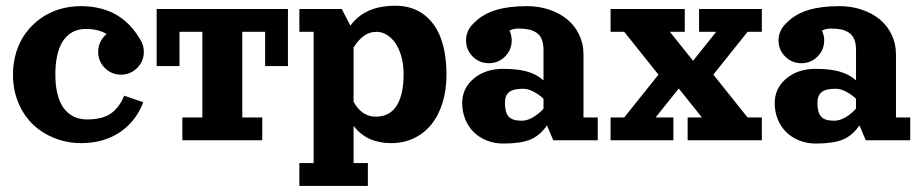

<svg xmlns="http://www.w3.org/2000/svg" viewBox="-20 -480 3159 657"><path d="M344.7 -363.5Q316.9 -380.9 273.9 -380.9Q256.6 -380.9 241.7 -376.1Q226.8 -371.3 213.3 -359.9Q199.7 -348.4 190.2 -330.8Q180.7 -313.2 175 -286.1Q169.4 -259 169.4 -224.6Q169.4 -190.2 175.5 -163.3Q181.6 -136.5 191.8 -119.4Q201.9 -102.3 216.2 -91.3Q230.5 -80.3 245.6 -75.8Q260.7 -71.3 278.3 -71.3Q329.8 -71.3 358.8 -91.2Q387.7 -111.1 405 -152.6L470 -130.1Q461.2 -106.4 447.6 -85.6Q434.1 -64.7 415 -47.1Q396 -29.5 372.7 -17Q349.4 -4.4 320.1 2.7Q290.8 9.8 258.3 9.8Q210.2 9.8 167.4 -7.1Q124.5 -23.9 92.9 -54.1Q61.3 -84.2 42.8 -128.4Q24.4 -172.6 24.4 -224.6Q24.4 -266.4 36.1 -303.2Q47.9 -340.1 69.2 -368.4Q90.6 -396.7 119.4 -417.2Q148.2 -437.7 183.3 -448.4Q218.5 -459 257.1 -459Q287.6 -459 314.5 -453.2Q341.3 -447.5 362.4 -437.6Q383.5 -427.7 401.9 -413.1Q420.2 -398.4 434 -382Q447.8 -365.5 459.7 -345Q472.2 -325.7 472.2 -302.7Q472.2 -270.3 449.3 -247.4Q426.5 -224.6 394 -224.6Q361.6 -224.6 338.7 -247.4Q315.9 -270.3 315.9 -302.7Q315.9 -320.8 323.6 -336.7Q331.3 -352.5 344.7 -363.5Z M516.1 -253.9V-449.2H965.3V-253.9H887.2V-371.1H809.1V-78.1H877.4V0H604V-78.1H672.4V-371.1H594.2V-253.9Z M1332.3 -460.4Q1389.4 -460.4 1429.2 -431.2Q1469 -401.9 1488.4 -349.4Q1507.8 -296.9 1507.8 -224.4Q1507.8 -171.4 1494 -127.4Q1480.2 -83.5 1455.4 -53.3Q1430.7 -23.2 1395.6 -6.7Q1360.6 9.8 1318.8 9.8Q1297.9 9.8 1279.3 6Q1260.7 2.2 1247.7 -3.4Q1234.6 -9 1222.9 -17.3Q1211.2 -25.6 1204 -33Q1196.8 -40.3 1189.9 -49.3V78.1H1238.8V156.2H1004.4V78.1H1053.2V-371.1H1004.4V-449.2H1149.4L1179 -392.3Q1188.5 -405.8 1200.7 -416.7Q1249 -460.4 1332.3 -460.4ZM1189.9 -132.1Q1217.8 -80.8 1265.6 -80.8Q1314 -80.8 1337.5 -118.7Q1361.1 -156.5 1361.1 -226.1Q1361.1 -258.8 1353.4 -286.5Q1345.7 -314.2 1332.9 -332.5Q1320.1 -350.8 1303.5 -361Q1286.9 -371.1 1268.8 -371.1Q1244.4 -371.1 1225.5 -357.5Q1206.5 -344 1189.9 -317.4Z M1976.6 -294.2V-78.1H2025.4V0H1873.3L1851.6 -50.8Q1826.7 -15.1 1793.8 -2Q1761 11.2 1702.1 11.2Q1671.6 11.2 1645.4 0.6Q1619.1 -10 1600.7 -28.3Q1582.3 -46.6 1571.9 -72.3Q1561.5 -97.9 1561.5 -127.2Q1561.5 -177.7 1601.1 -211.1Q1640.6 -244.4 1702.1 -244.4Q1751.7 -244.4 1784.2 -235Q1816.7 -225.6 1839.8 -205.1V-308.6Q1839.8 -330.6 1833.9 -345.3Q1827.9 -360.1 1815.9 -368Q1804 -376 1789.1 -379.2Q1774.2 -382.3 1753.4 -382.3Q1736.8 -382.3 1723.4 -375.2Q1731 -359.4 1731 -341.8Q1731 -309.3 1708.1 -286.5Q1685.3 -263.7 1652.8 -263.7Q1620.4 -263.7 1597.5 -286.5Q1574.7 -309.3 1574.7 -341.8Q1574.7 -358.4 1581.2 -373Q1587.6 -387.7 1599.1 -398.7Q1608.9 -408.9 1619.4 -417.1Q1629.9 -425.3 1645.9 -433.5Q1661.9 -441.7 1680.7 -447Q1699.5 -452.4 1725.7 -455.7Q1752 -459 1783.2 -459Q1823.7 -459 1859.4 -447Q1895 -435.1 1920.9 -413.8Q1946.8 -392.6 1961.7 -361.6Q1976.6 -330.6 1976.6 -294.2ZM1839.8 -108.4V-142.1Q1824.7 -156.5 1805.8 -166.4Q1786.9 -176.3 1770.8 -176.3Q1736.1 -176.3 1721.9 -164.7Q1707.8 -153.1 1707.8 -127.2Q1707.8 -96.2 1720 -81.5Q1732.2 -66.9 1765.4 -66.9Q1784.2 -66.9 1804.6 -79Q1825 -91.1 1839.8 -108.4Z M2284.2 -78.1V0H2069.3V-78.1H2116L2233.2 -224.6L2116 -371.1H2069.3V-449.2H2323.2V-371.1H2272.2L2351.6 -272L2430.7 -371.1H2372.1V-449.2H2586.9V-371.1H2538.1L2420.9 -224.6L2538.1 -78.1H2586.9V0H2333V-78.1H2381.8L2302.7 -177.2L2223.4 -78.1Z M3045.9 -294.2V-78.1H3094.7V0H2942.6L2920.9 -50.8Q2896 -15.1 2863.2 -2Q2830.3 11.2 2771.5 11.2Q2741 11.2 2714.7 0.6Q2688.5 -10 2670 -28.3Q2651.6 -46.6 2641.2 -72.3Q2630.9 -97.9 2630.9 -127.2Q2630.9 -177.7 2670.4 -211.1Q2710 -244.4 2771.5 -244.4Q2821 -244.4 2853.5 -235Q2886 -225.6 2909.2 -205.1V-308.6Q2909.2 -330.6 2903.2 -345.3Q2897.2 -360.1 2885.3 -368Q2873.3 -376 2858.4 -379.2Q2843.5 -382.3 2822.8 -382.3Q2806.2 -382.3 2792.7 -375.2Q2800.3 -359.4 2800.3 -341.8Q2800.3 -309.3 2777.5 -286.5Q2754.6 -263.7 2722.2 -263.7Q2689.7 -263.7 2666.9 -286.5Q2644 -309.3 2644 -341.8Q2644 -358.4 2650.5 -373Q2657 -387.7 2668.5 -398.7Q2678.2 -408.9 2688.7 -417.1Q2699.2 -425.3 2715.2 -433.5Q2731.2 -441.7 2750 -447Q2768.8 -452.4 2795 -455.7Q2821.3 -459 2852.5 -459Q2893.1 -459 2928.7 -447Q2964.4 -435.1 2990.2 -413.8Q3016.1 -392.6 3031 -361.6Q3045.9 -330.6 3045.9 -294.2ZM2909.2 -108.4V-142.1Q2894 -156.5 2875.1 -166.4Q2856.2 -176.3 2840.1 -176.3Q2805.4 -176.3 2791.3 -164.7Q2777.1 -153.1 2777.1 -127.2Q2777.1 -96.2 2789.3 -81.5Q2801.5 -66.9 2834.7 -66.9Q2853.5 -66.9 2873.9 -79Q2894.3 -91.1 2909.2 -108.4Z"/></svg>

Font: Orelega One
Style: Regular
Weight: 400
Version: Version 1.1 ; ttfautohint (v1.8.3)